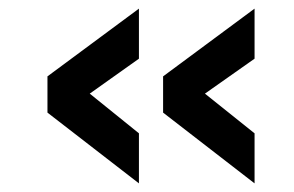

<svg xmlns="http://www.w3.org/2000/svg" viewBox="-20 -463 682 445"><path d="M302 -327V-443L90 -286V-202L302 -38V-154L188 -246ZM570 -327V-443L358 -286V-202L570 -38V-154L455 -246Z"/></svg>

Font: TitilliumText22L
Style: 800 wt
Weight: 800
Designer: Campivisivi
Foundry: Campivisivi
Version: 1.000